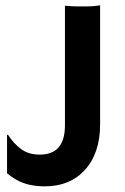

<svg xmlns="http://www.w3.org/2000/svg" viewBox="-20 -673 460 706"><path d="M218.8 -651.9Q249 -649.4 262.7 -649.4H300.8Q324.7 -649.4 348.1 -653.3V-215.8Q348.1 -108.4 291 -46.9Q236.8 12.2 144.5 12.2Q81.1 12.2 38.1 -13.2Q22 -22.5 5.9 -35.6V-176.8L9.3 -177.7Q29.8 -145.5 57.4 -125Q85 -104.5 126 -104.5Q218.8 -104.5 218.8 -211.9Z"/></svg>

Font: Hammersmith One
Style: Regular
Weight: 400
Designer: Nicole Fally
Foundry: Nicole Fally
Version: Version 1.003